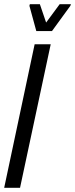

<svg xmlns="http://www.w3.org/2000/svg" viewBox="-22 -900 360 920"><path d="M-2 0 144 -688H221L74 0ZM152 -751 119 -872 121 -880H169L199 -792L264 -880H318L315 -872L227 -751Z"/></svg>

Font: Saira Ultra Condensed Medium
Style: Italic
Weight: 500
Width: 1
Italic angle: -12°
Designer: Hector Gatti with collaboration of the Omnibus-Type team
Foundry: Omnibus-Type
Version: Version 1.001; ttfautohint (v1.8)